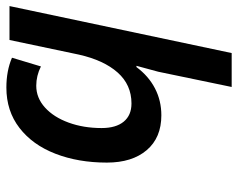

<svg xmlns="http://www.w3.org/2000/svg" viewBox="-94 -670 764 617"><g transform="rotate(-90 288.5 -362.0)"><path d="M366 -236Q373 -263 385 -306H381Q352 -267 312.5 -246.5Q273 -226 226 -226Q154 -226 114 -273Q74 -320 74 -401Q74 -493 102.5 -566.5Q131 -640 185.5 -682Q240 -724 315 -724Q369 -724 411 -706L383 -613Q353 -628 321 -628Q282 -628 251 -600Q220 -572 202.5 -524Q185 -476 185 -418Q185 -372 205.5 -347Q226 -322 264 -322Q324 -322 363.5 -366.5Q403 -411 421 -491L468 -714H577L426 0H317Z"/></g></svg>

Font: Noto Sans UI NarrowMedium
Style: Italic
Weight: 500
Width: 4
Italic angle: -12°
Designer: Monotype Design Team
Foundry: Monotype Imaging Inc.
Version: Version 1.001